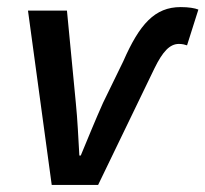

<svg xmlns="http://www.w3.org/2000/svg" viewBox="-20 -522 580 542"><path d="M126 0H257L416 -329C439 -376 459 -398 485 -398C495 -398 502 -396 508 -394L540 -495C530 -499 513 -502 490 -502C417 -502 374 -454 328 -349L271 -232C249 -183 228 -131 208 -83H204C201 -133 199 -183 194 -232L169 -492H59Z"/></svg>

Font: Source Sans Pro Semibold
Style: Italic
Weight: 600
Italic angle: -11°
Designer: Paul D. Hunt
Foundry: Adobe Systems Incorporated
Version: Version 3.006;hotconv 1.0.111;makeotfexe 2.5.65597